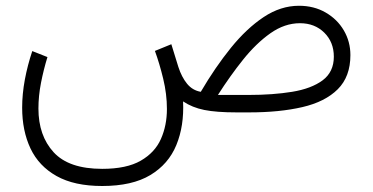

<svg xmlns="http://www.w3.org/2000/svg" viewBox="-20 -384 1273 656"><path d="M329.1 251.5Q233.9 251.5 173.3 217.5Q112.8 183.6 84.2 123.3Q55.7 63 55.7 -16.1Q55.7 -62.5 64.9 -112.1Q74.2 -161.6 90.3 -209.5L142.1 -189Q128.9 -146 120.1 -101.1Q111.3 -56.2 111.3 -13.2Q111.3 79.6 163.3 136.2Q215.3 192.9 329.1 192.9Q412.6 192.9 460.9 165Q509.3 137.2 529.8 90.8Q550.3 44.4 550.3 -11.7Q550.3 -62.5 537.6 -115Q524.9 -167.5 509.3 -210L565.4 -232.9L589.4 -155.3Q600.6 -120.6 619.1 -97.9Q637.7 -75.2 666 -70.3Q715.3 -154.3 769 -220.7Q822.8 -287.1 880.9 -325.7Q939 -364.3 1001.5 -364.3Q1052.7 -364.3 1092.5 -341.3Q1132.3 -318.4 1154.8 -280Q1177.2 -241.7 1177.2 -195.8Q1177.2 -122.1 1134 -79.1Q1090.8 -36.1 1013.2 -18.1Q935.5 0 831.5 0H788.6Q719.2 0 678 -8.3Q636.7 -16.6 605.5 -37.6Q609.4 46.4 582.5 111.6Q555.7 176.8 493.7 214.1Q431.6 251.5 329.1 251.5ZM1004.9 -304.7Q952.6 -304.7 903.8 -270.3Q855 -235.8 810.3 -179.9Q765.6 -124 724.6 -59.6H829.6Q912.1 -59.6 978 -70.3Q1043.9 -81.1 1082.3 -109.6Q1120.6 -138.2 1120.6 -190.4Q1120.6 -240.2 1087.9 -272.5Q1055.2 -304.7 1004.9 -304.7Z"/></svg>

Font: Vazirmatn FD NL ExtraLight
Style: Regular
Weight: 200
Designer: Saber Rastikerdar
Foundry: Saber Rastikerdar
Version: Version 33.003